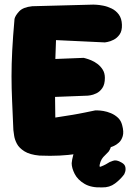

<svg xmlns="http://www.w3.org/2000/svg" viewBox="-20 -677 585 833"><path d="M151 -2Q109 -6 86 -20.5Q63 -35 53.5 -53Q44 -71 41.5 -87.5Q39 -104 38 -113Q35 -184 32.5 -239.5Q30 -295 30 -346.5Q30 -398 33 -457Q36 -516 43 -595Q46 -609 63 -627.5Q80 -646 120 -650L385 -657Q385 -657 397 -656.5Q409 -656 427.5 -652.5Q446 -649 464.5 -640Q483 -631 495.5 -614Q508 -597 509 -570Q510 -543 499 -527.5Q488 -512 473 -504.5Q458 -497 446.5 -495Q435 -493 435 -493L223 -503Q221 -452 220 -417Q219 -382 218.5 -355Q218 -328 218.5 -302.5Q219 -277 219 -245Q219 -213 220 -167Q250 -172 267.5 -174.5Q285 -177 296 -179Q307 -181 318.5 -183Q330 -185 347 -188.5Q364 -192 393 -198Q393 -198 403 -198Q413 -198 428.5 -195.5Q444 -193 461 -186Q478 -179 491.5 -166.5Q505 -154 510 -134Q518 -105 512.5 -86.5Q507 -68 495.5 -58Q484 -48 474.5 -44Q465 -40 465 -40Q419 -30 382.5 -22Q346 -14 311 -9Q276 -4 238 -2Q200 0 151 -2ZM75 -251 64 -415 343 -426Q343 -426 352.5 -423.5Q362 -421 375.5 -415.5Q389 -410 402.5 -400Q416 -390 425.5 -375Q435 -360 435 -339Q435 -311 424 -295Q413 -279 398 -272Q383 -265 372 -263.5Q361 -262 361 -262ZM423 136Q376 138 346.5 120.5Q317 103 304 77.5Q291 52 291 31Q292 17 297.5 -3.5Q303 -24 321 -46Q339 -68 377 -86Q377 -86 388 -89.5Q399 -93 414.5 -92.5Q430 -92 445 -80Q458 -70 461 -59Q464 -48 461 -39Q458 -30 454.5 -24.5Q451 -19 451 -19Q435 -3 428 4.5Q421 12 416 25Q416 26 414 32Q412 38 412 43Q412 48 417 46Q430 41 439 36Q448 31 456 26Q456 26 470.5 20.5Q485 15 507 28Q522 36 524 48.5Q526 61 522.5 70Q519 79 519 79Q503 101 479 119Q455 137 423 136Z"/></svg>

Font: Sour Gummy Black
Style: Regular
Weight: 900
Designer: Stefie Justprince
Foundry: Eifetstype
Version: Version 1.000